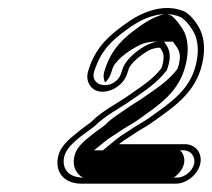

<svg xmlns="http://www.w3.org/2000/svg" viewBox="-20 -731 522 472"><path d="M318.6 -408C334.5 -417.5 345.1 -423.2 360.2 -434.4C403.6 -465.9 460.2 -501.2 476.8 -573C483.9 -603.7 482.6 -627 476.1 -647.6C470.1 -666.5 450.1 -696.4 430.1 -704.1C377.1 -725.1 319.8 -696.5 284.6 -669.6C250.1 -644.9 218.5 -617.2 200.9 -568.9L197.6 -558.8C193 -545.7 193.8 -533.2 199.9 -522.8C213.4 -499.6 245.5 -501.7 268.2 -517.7C278.7 -525 287.5 -535.4 292 -548.2L295.5 -558.6L295.6 -559C299.4 -575.7 329.6 -598.5 348.1 -608.4C355 -611.4 368.3 -614.6 371.4 -613.5H373.5C381.2 -602.9 384.8 -594.8 380.2 -575C379.3 -570.9 378.6 -568.4 376.8 -563.3C356.4 -536.3 327.7 -518.5 298.1 -497.7C269 -476.9 230.9 -458.7 203.8 -430.9C195.2 -424 184.4 -417.4 168.9 -404.2C149.2 -388.2 124 -369.3 121.4 -336.9C118.5 -301.4 142.6 -280.7 177.4 -279.5H412.5C438.4 -279.5 466.2 -301.8 472.2 -328C478.3 -354.2 460.8 -376.5 434.9 -376.5H272.3C279.2 -382.2 290.3 -389.8 297.3 -393.9ZM383.4 -628.5H377C366.3 -630.5 353.8 -625.9 344.7 -621.9C324.1 -613 288.1 -586.5 280.6 -559.2L277.5 -549.8C262.5 -507.8 197.4 -515 212.1 -557.2C228.6 -607 254.6 -631.7 292 -658.4C325.3 -683.9 375.6 -708.2 421.8 -689.9C436.1 -684.4 456.2 -656.6 461.3 -640.4C467.1 -621.8 468.4 -601.4 461.8 -573C447 -509 397.9 -478.4 352.9 -445.6C338.7 -435.1 329 -430 312.5 -420L291.4 -406.1C282.1 -400.6 272.2 -393.7 264 -387L233 -361.5H431.5C448.9 -361.5 461.3 -345.7 457.2 -328C453.1 -310.3 433.4 -294.5 416 -294.5H181.1C151.4 -295.9 134.5 -312 136.7 -339.1C139.5 -373.9 189.3 -402.2 212.8 -421C238.5 -447.3 275.4 -465 305.1 -486.3C334.9 -507.1 366.1 -526.6 390.3 -558.7C392.3 -564.3 394.1 -570.1 395.2 -575C401.4 -601.7 393.2 -615 383.4 -628.5ZM284.5 -414.8C301.5 -425 310.6 -429.8 324.8 -440.2C369.1 -472.5 420.8 -503.7 436.8 -573C443.7 -602.9 442.4 -625 436.2 -644.6C430.9 -661.3 408.1 -689.5 400.1 -693.1C386.9 -698.4 387.6 -698.3 370.5 -692.2C354.2 -686.4 335.5 -675.6 320.1 -663.8C286.5 -639.7 257.7 -614.8 240.7 -568.2L237.4 -558.2C233.4 -546.9 234 -537 238.5 -528.2C243.6 -533 249.2 -540.5 252.2 -548.8L255.5 -558.9C260.6 -580.7 293.1 -604.1 315.8 -616.3C326.7 -622.1 340.2 -630.7 380.4 -628.5H405.1L412.3 -618.6C420.7 -607 425 -595.6 420.2 -575C419.2 -570.7 418.1 -566.7 416.2 -561.5C393.9 -531.9 362.4 -512 333.2 -491.6C319.5 -481.8 306 -474.8 292.4 -464.9C276.1 -453.1 255.9 -441.7 241.4 -426.9C231.6 -416.8 220.9 -412.4 205.3 -399.1C184.9 -382.5 163.9 -367.4 161.5 -337.7C159.2 -309.7 178.4 -296.2 184.9 -294.5H406.6C415.6 -299.4 428.7 -312.8 432.2 -328C435.7 -343 429.3 -356.2 422.1 -361.5H211.4L236 -381.7C243.9 -388.2 253.9 -395.2 263.4 -400.8Z"/></svg>

Font: HoneyBee
Style: BlurIt
Weight: 700
Foundry: Cannot Into Space Fonts
Version: Version 0.89